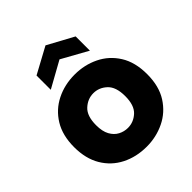

<svg xmlns="http://www.w3.org/2000/svg" viewBox="-219 -933 1076 1076"><g transform="rotate(-45 319.5 -394.5)"><path d="M30 0ZM30 0ZM320 7Q238 7 172 -26.5Q106 -60 68 -124Q30 -188 30 -279Q30 -372 69 -435.5Q108 -499 174 -532Q240 -565 320 -565Q397 -565 463 -533Q529 -501 569 -437.5Q609 -374 609 -279Q609 -184 568.5 -120.5Q528 -57 462 -25Q396 7 320 7ZM320 -142Q365 -142 400 -174Q435 -206 435 -279Q435 -352 400 -384.5Q365 -417 320 -417Q275 -417 239.5 -384.5Q204 -352 204 -279Q204 -230 220.5 -200Q237 -170 263.5 -156Q290 -142 320 -142ZM475 -599 320 -685 165 -599V-712L320 -796L475 -712Z"/></g></svg>

Font: Ulagadi Sans
Style: Bold
Weight: 700
Designer: Ninad Kale (Devanagari), Jonny Pinhorn (Latin)
Foundry: Indian Type Foundry
Version: Version 3.01;March 29, 2020;FontCreator 12.0.0.2522 64-bit; 